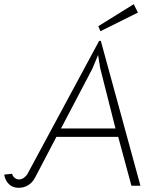

<svg xmlns="http://www.w3.org/2000/svg" viewBox="-30 -887 802 916"><path d="M-10 -54 28 -58Q30 -47 39.5 -39Q49 -31 61 -31Q74 -31 85.5 -40Q97 -49 102 -59L443 -692H451L640 -1H597L534 -234H239L138 -41Q125 -16 104.5 -3.5Q84 9 59 9Q31 9 13 -8Q-5 -25 -10 -54ZM521 -274 448 -562 438 -625 411 -560 261 -274ZM439 -762 608 -867 628 -827 449 -738Z"/></svg>

Font: Bellota Light
Style: Italic
Weight: 300
Italic angle: -7.5°
Designer: Kemie Guaida
Foundry: Kemie Guaida
Version: Version 4.001